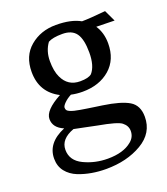

<svg xmlns="http://www.w3.org/2000/svg" viewBox="-133 -582 783 902"><g transform="rotate(-20 259.0 -130.5)"><path d="M328 -59Q417 -46 457 -22Q497 2 497 59Q497 140 422 184Q347 228 243 228Q168 228 106 204Q71 190 50 163.5Q29 137 29 99Q29 20 122 -19Q72 -40 72 -83.5Q72 -127 157 -173Q69 -218 69 -320Q69 -400 122 -444.5Q175 -489 251 -489Q327 -489 373 -463Q409 -463 491 -471L518 -414L427 -416Q453 -377 453 -324Q453 -243 400 -197Q347 -151 263 -151Q233 -151 206 -157Q185 -146 171 -132Q157 -118 157 -109.5Q157 -101 161 -96Q165 -91 175 -87Q185 -83 195 -80.5Q205 -78 222.5 -75Q240 -72 253.5 -70Q267 -68 290 -64.5Q313 -61 328 -59ZM162 -1Q93 24 93 78Q93 132 148 158.5Q203 185 267 185Q345 185 387 150Q412 130 412 99Q412 73 389 55Q369 39 274 22Q254 18 213.5 9.5Q173 1 162 -1ZM182 -257Q208 -201 269 -201Q311 -201 327 -215Q355 -247 355 -313.5Q355 -380 334 -409.5Q313 -439 265 -439Q217 -439 194 -426Q167 -389 167 -338.5Q167 -288 182 -257Z"/></g></svg>

Font: Asul
Style: Regular
Weight: 400
Version: Version 1.001